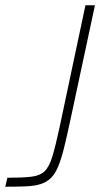

<svg xmlns="http://www.w3.org/2000/svg" viewBox="-37 -708 411 728"><path d="M-17 0 -9 -34Q49 -34 82 -38Q115 -42 132.5 -59Q150 -76 162 -116Q174 -156 189 -226L287 -688H323L229 -249Q216 -188 205.5 -146Q195 -104 183.5 -76.5Q172 -49 156.5 -33.5Q141 -18 118.5 -10.5Q96 -3 63 -1.5Q30 0 -17 0Z"/></svg>

Font: Saira SemiExpanded Thin
Style: Italic
Weight: 250
Width: 6
Italic angle: -12°
Designer: Hector Gatti with collaboration of the Omnibus-Type team
Foundry: Omnibus-Type
Version: Version 1.101